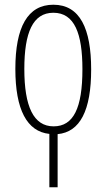

<svg xmlns="http://www.w3.org/2000/svg" viewBox="-20 -559 452 813"><path d="M189 234H224V9C319 0 366 -91 366 -265C366 -437 319 -539 206 -539C97 -539 45 -444 45 -267C45 -95 94 -2 189 8ZM207 -24C122 -24 83 -108 83 -267C83 -421 119 -505 206 -505C296 -505 329 -416 329 -266C329 -101 291 -24 207 -24Z"/></svg>

Font: Noto Sans ExtraCondensed ExtraLight
Style: Regular
Weight: 200
Width: 2
Designer: Monotype Design Team
Foundry: Monotype Imaging Inc.
Version: Version 2.013